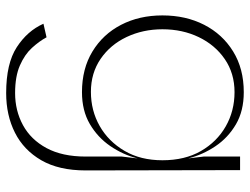

<svg xmlns="http://www.w3.org/2000/svg" viewBox="-114 -438 811 623"><g transform="rotate(90 291.5 -126.5)"><path d="M282 259Q186 259 133 224.5Q80 190 57 138L101 128Q114 152 135.5 175.5Q157 199 192.5 214.5Q228 230 282 230Q339 230 386 204.5Q433 179 460.5 128Q488 77 488 1V-116L494 -167Q482 -120 454 -79Q426 -38 382.5 -12.5Q339 13 279 13Q203 13 147 -21Q91 -55 60.5 -114Q30 -173 30 -248Q30 -324 60.5 -383.5Q91 -443 147 -477.5Q203 -512 279 -512Q340 -512 383.5 -486.5Q427 -461 454.5 -420Q482 -379 494 -332L488 -382V-500H532L533 1Q533 88 500 145Q467 202 410.5 230.5Q354 259 282 259ZM279 -482Q218 -482 172 -450.5Q126 -419 100.5 -366Q75 -313 75 -248Q75 -185 100 -132Q125 -79 171 -47.5Q217 -16 278 -16Q339 -16 389 -44.5Q439 -73 469.5 -125Q500 -177 500 -248Q500 -321 470 -373Q440 -425 390 -453.5Q340 -482 279 -482Z"/></g></svg>

Font: Panamera Light
Style: Regular
Weight: 300
Designer: Bastien Sozeau
Foundry: NBR — Bastien Sozeau
Version: Version 3.002; ttfautohint (v1.8.4.7-5d5b);gftools[0.9.33]